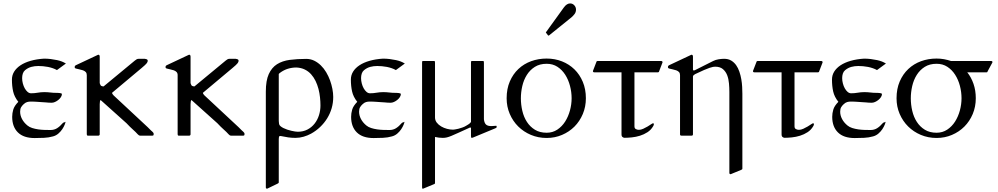

<svg xmlns="http://www.w3.org/2000/svg" viewBox="-20 -799 5878 1131"><path d="M239.3 -453.6Q259.3 -453.6 278.8 -451.2Q298.3 -448.7 316.9 -444.8Q332 -441.4 344 -436.8Q356 -432.1 368.2 -424.8L315.4 -386.2Q304.2 -392.6 290.8 -397.2Q277.3 -401.9 262.7 -404.8Q248 -407.7 233.4 -408.9Q218.8 -410.2 205.6 -410.2Q184.1 -410.2 164.6 -405Q145 -399.9 127.4 -385.3Q118.2 -377.4 114.3 -365.2Q110.4 -353 110.4 -338.9Q110.4 -323.2 114.5 -307.4Q118.7 -291.5 125.7 -278.8Q132.8 -266.1 142.3 -257.8Q151.9 -249.5 163.1 -249.5Q183.1 -249.5 201.9 -252.9Q220.7 -256.3 241.2 -256.3Q258.8 -256.3 276.1 -254.2Q293.5 -252 312 -252Q317.4 -252 323.2 -251.7Q329.1 -251.5 333.7 -250.7Q338.4 -250 341.6 -248.5Q344.7 -247.1 344.7 -245.1Q344.7 -235.8 338.6 -226.6Q332.5 -217.3 323.2 -210Q314 -202.6 303.7 -198.2Q293.5 -193.8 284.7 -193.8Q275.9 -193.8 267.1 -194.3Q258.3 -194.8 249.5 -195.8Q234.9 -196.8 223.6 -197.5Q212.4 -198.2 202.4 -199Q192.4 -199.7 182.6 -200.2Q172.9 -200.7 161.1 -200.7Q149.9 -200.7 139.6 -197.8Q129.4 -194.8 119.6 -185.5Q110.4 -177.2 104.5 -167.5Q98.6 -157.7 98.6 -141.1Q98.6 -119.1 109.6 -98.1Q120.6 -77.1 141.1 -60.1Q152.8 -50.3 169.7 -44.9Q186.5 -39.6 205.1 -36.9Q223.6 -34.2 242.7 -33.7Q261.7 -33.2 277.8 -33.2Q299.3 -33.2 316.2 -43.7Q333 -54.2 350.6 -74.7Q353 -77.1 358.4 -78.4Q363.8 -79.6 366.2 -82Q365.7 -76.2 360.8 -64Q356 -51.8 346.9 -38.1Q337.9 -24.4 324.2 -12.5Q310.5 -0.5 292.5 4.4Q266.6 11.7 239 12.9Q211.4 14.2 184.1 14.2Q119.1 14.2 85.4 -19Q51.8 -52.2 51.8 -110.8Q51.8 -131.8 58.1 -153.6Q64.5 -175.3 87.9 -199.2Q64.5 -228.5 57.4 -260.3Q50.3 -292 50.3 -330.1Q50.3 -356 63.5 -377.2Q76.7 -398.4 101.1 -414.6Q125.5 -430.7 160.4 -440.7Q195.3 -450.7 239.3 -453.6Z M560.5 0H496.1Q493.2 -1 492.2 -3.4Q491.2 -5.9 491.2 -8.8V-356.4Q491.2 -368.2 484.9 -374.8Q478.5 -381.3 468.8 -384.8Q459 -388.2 447.8 -390.4Q436.5 -392.6 426.3 -395.5Q423.3 -396.5 421.6 -398.2Q419.9 -399.9 419.9 -405.3Q419.9 -407.7 421.4 -410.2Q422.9 -412.6 427.2 -415L551.8 -473.6Q553.7 -474.6 555.9 -475.6Q558.1 -476.6 559.1 -476.6Q567.4 -476.6 567.4 -464.8V-309.1Q571.3 -294.9 577.6 -292.5Q584 -290 590.3 -290L773.4 -441.4Q778.8 -445.8 784.2 -449.2Q789.6 -452.6 796.9 -452.6H833Q836.9 -452.6 843.5 -450.2Q850.1 -447.8 850.1 -441.4Q850.1 -438 849.1 -434.8Q848.1 -431.6 844.7 -427Q841.3 -422.4 834.2 -415.8Q827.1 -409.2 814.9 -398.9L640.1 -252.4Q640.1 -248.5 643.6 -243.9Q647 -239.3 649.4 -236.8L850.1 -49.8Q860.8 -38.1 867.9 -32Q875 -25.9 878.7 -22.2Q882.3 -18.6 883.8 -16.1Q885.3 -13.7 885.3 -8.8Q885.3 -6.3 884.3 -3.2Q883.3 0 877.4 0H805.2Q801.3 0 797.4 -2.7Q793.5 -5.4 790.5 -8.8Q779.3 -21.5 762.9 -35.9Q746.6 -50.3 725.1 -73.2L574.2 -208.5Q574.2 -209 573.7 -209.5H573.2Q570.3 -209.5 568.8 -202.1Q567.4 -194.8 567.4 -185.5V-8.3Q567.4 -1.5 560.5 0Z M1095.7 0H1031.2Q1028.3 -1 1027.3 -3.4Q1026.4 -5.9 1026.4 -8.8V-356.4Q1026.4 -368.2 1020 -374.8Q1013.7 -381.3 1003.9 -384.8Q994.1 -388.2 982.9 -390.4Q971.7 -392.6 961.4 -395.5Q958.5 -396.5 956.8 -398.2Q955.1 -399.9 955.1 -405.3Q955.1 -407.7 956.5 -410.2Q958 -412.6 962.4 -415L1086.9 -473.6Q1088.9 -474.6 1091.1 -475.6Q1093.3 -476.6 1094.2 -476.6Q1102.5 -476.6 1102.5 -464.8V-309.1Q1106.4 -294.9 1112.8 -292.5Q1119.1 -290 1125.5 -290L1308.6 -441.4Q1314 -445.8 1319.3 -449.2Q1324.7 -452.6 1332 -452.6H1368.2Q1372.1 -452.6 1378.7 -450.2Q1385.3 -447.8 1385.3 -441.4Q1385.3 -438 1384.3 -434.8Q1383.3 -431.6 1379.9 -427Q1376.5 -422.4 1369.4 -415.8Q1362.3 -409.2 1350.1 -398.9L1175.3 -252.4Q1175.3 -248.5 1178.7 -243.9Q1182.1 -239.3 1184.6 -236.8L1385.3 -49.8Q1396 -38.1 1403.1 -32Q1410.2 -25.9 1413.8 -22.2Q1417.5 -18.6 1418.9 -16.1Q1420.4 -13.7 1420.4 -8.8Q1420.4 -6.3 1419.4 -3.2Q1418.5 0 1412.6 0H1340.3Q1336.4 0 1332.5 -2.7Q1328.6 -5.4 1325.7 -8.8Q1314.5 -21.5 1298.1 -35.9Q1281.7 -50.3 1260.3 -73.2L1109.4 -208.5Q1109.4 -209 1108.9 -209.5H1108.4Q1105.5 -209.5 1104 -202.1Q1102.5 -194.8 1102.5 -185.5V-8.3Q1102.5 -1.5 1095.7 0Z M1545.9 -259.3Q1545.9 -324.2 1563.2 -362.5Q1580.6 -400.9 1611.8 -420.7Q1643.1 -440.4 1687 -446.3Q1731 -452.1 1783.7 -452.1Q1809.1 -452.1 1830.6 -441.7Q1852.1 -431.2 1869.9 -413.8Q1887.7 -396.5 1901.4 -373.5Q1915 -350.6 1924.1 -325.7Q1933.1 -300.8 1938 -275.4Q1942.9 -250 1942.9 -228Q1942.9 -192.9 1933.6 -161.1Q1924.3 -129.4 1907.2 -101.8Q1890.1 -74.2 1866.2 -51.3Q1842.3 -28.3 1812.5 -11.7Q1792 -0.5 1768.6 6.3Q1745.1 13.2 1720.7 13.2Q1698.7 13.2 1678 10.3Q1657.2 7.3 1632.3 2Q1624 2 1623.3 7.6Q1622.6 13.2 1622.1 20V275.4Q1622.1 278.3 1619.6 280Q1617.2 281.7 1614.3 283.2L1553.7 312.5Q1545.9 312.5 1545.9 304.7ZM1726.6 -401.4Q1700.2 -401.4 1676 -394Q1651.9 -386.7 1629.4 -370.1Q1628.4 -369.6 1627.2 -368.4Q1626 -367.2 1625 -366.2L1622.1 -363.3V-88.9Q1622.1 -87.4 1622.6 -80.8Q1623 -74.2 1624 -68.8Q1625 -62 1632.1 -55.9Q1639.2 -49.8 1649.4 -44.7Q1659.7 -39.6 1672.1 -35.4Q1684.6 -31.2 1696.3 -28.6Q1708 -25.9 1718 -24.4Q1728 -22.9 1733.9 -22.9Q1766.1 -22.9 1791 -35.9Q1815.9 -48.8 1833 -70.6Q1850.1 -92.3 1858.9 -120.1Q1867.7 -147.9 1867.7 -177.7Q1867.7 -200.7 1865 -225.8Q1862.3 -251 1856 -275.4Q1849.6 -299.8 1838.9 -322Q1828.1 -344.2 1812.5 -361.6Q1796.9 -378.9 1775.6 -389.4Q1754.4 -399.9 1726.6 -401.4Z M2235.8 -453.6Q2255.9 -453.6 2275.4 -451.2Q2294.9 -448.7 2313.5 -444.8Q2328.6 -441.4 2340.6 -436.8Q2352.5 -432.1 2364.7 -424.8L2312 -386.2Q2300.8 -392.6 2287.4 -397.2Q2273.9 -401.9 2259.3 -404.8Q2244.6 -407.7 2230 -408.9Q2215.3 -410.2 2202.1 -410.2Q2180.7 -410.2 2161.1 -405Q2141.6 -399.9 2124 -385.3Q2114.7 -377.4 2110.8 -365.2Q2106.9 -353 2106.9 -338.9Q2106.9 -323.2 2111.1 -307.4Q2115.2 -291.5 2122.3 -278.8Q2129.4 -266.1 2138.9 -257.8Q2148.4 -249.5 2159.7 -249.5Q2179.7 -249.5 2198.5 -252.9Q2217.3 -256.3 2237.8 -256.3Q2255.4 -256.3 2272.7 -254.2Q2290 -252 2308.6 -252Q2314 -252 2319.8 -251.7Q2325.7 -251.5 2330.3 -250.7Q2335 -250 2338.1 -248.5Q2341.3 -247.1 2341.3 -245.1Q2341.3 -235.8 2335.2 -226.6Q2329.1 -217.3 2319.8 -210Q2310.5 -202.6 2300.3 -198.2Q2290 -193.8 2281.2 -193.8Q2272.5 -193.8 2263.7 -194.3Q2254.9 -194.8 2246.1 -195.8Q2231.4 -196.8 2220.2 -197.5Q2209 -198.2 2199 -199Q2189 -199.7 2179.2 -200.2Q2169.4 -200.7 2157.7 -200.7Q2146.5 -200.7 2136.2 -197.8Q2126 -194.8 2116.2 -185.5Q2106.9 -177.2 2101.1 -167.5Q2095.2 -157.7 2095.2 -141.1Q2095.2 -119.1 2106.2 -98.1Q2117.2 -77.1 2137.7 -60.1Q2149.4 -50.3 2166.3 -44.9Q2183.1 -39.6 2201.7 -36.9Q2220.2 -34.2 2239.3 -33.7Q2258.3 -33.2 2274.4 -33.2Q2295.9 -33.2 2312.7 -43.7Q2329.6 -54.2 2347.2 -74.7Q2349.6 -77.1 2355 -78.4Q2360.4 -79.6 2362.8 -82Q2362.3 -76.2 2357.4 -64Q2352.5 -51.8 2343.5 -38.1Q2334.5 -24.4 2320.8 -12.5Q2307.1 -0.5 2289.1 4.4Q2263.2 11.7 2235.6 12.9Q2208 14.2 2180.7 14.2Q2115.7 14.2 2082 -19Q2048.3 -52.2 2048.3 -110.8Q2048.3 -131.8 2054.7 -153.6Q2061 -175.3 2084.5 -199.2Q2061 -228.5 2054 -260.3Q2046.9 -292 2046.9 -330.1Q2046.9 -356 2060.1 -377.2Q2073.2 -398.4 2097.7 -414.6Q2122.1 -430.7 2157 -440.7Q2191.9 -450.7 2235.8 -453.6Z M2830.6 -96.2Q2833 -74.7 2842.8 -65.4Q2852.5 -56.2 2874.5 -56.2L2902.8 -58.1Q2904.8 -58.1 2905.3 -55.4Q2905.8 -52.7 2905.8 -49.8Q2905.8 -48.8 2904.5 -47.4Q2903.3 -45.9 2898.4 -43.5L2768.6 10.3Q2767.6 10.7 2763.7 12Q2759.8 13.2 2759.3 13.2Q2755.9 13.2 2755.1 9Q2754.4 4.9 2754.4 1V-45.9Q2752.9 -47.9 2749.5 -47.9Q2748.5 -47.9 2747.6 -47.9Q2746.6 -47.9 2746.6 -46.9Q2706.5 -28.8 2681.4 -17.3Q2656.2 -5.9 2639.9 1Q2623.5 7.8 2612.1 10.5Q2600.6 13.2 2588.4 13.2Q2566.4 13.2 2542.5 7.8V275.4Q2542.5 279.8 2542 281.7Q2541.5 283.7 2538.1 285.2L2472.2 312.5Q2467.8 312.5 2467 310.8Q2466.3 309.1 2466.3 302.2V-429.2Q2466.3 -436 2467 -437.7Q2467.8 -439.5 2472.2 -439.5H2536.6Q2541 -439.5 2541.7 -437.7Q2542.5 -436 2542.5 -429.2V-106.9Q2542.5 -90.3 2552.7 -76.9Q2563 -63.5 2578.9 -54.2Q2594.7 -44.9 2613.3 -40Q2631.8 -35.2 2648.4 -35.2Q2650.4 -35.2 2659.4 -36.4Q2668.5 -37.6 2679.9 -40.5Q2691.4 -43.5 2703.9 -47.9Q2716.3 -52.2 2725.6 -58.1Q2731.4 -62 2739.3 -66.4Q2747.1 -70.8 2754.4 -80.1V-429.2Q2754.4 -436 2755.1 -437.7Q2755.9 -439.5 2760.3 -439.5H2824.7Q2829.1 -439.5 2829.8 -437.7Q2830.6 -436 2830.6 -429.2Z M3200.2 13.7Q3150.4 13.7 3107.4 -4.4Q3064.5 -22.5 3032.7 -54Q3001 -85.4 2982.7 -128.2Q2964.4 -170.9 2964.4 -220.2Q2964.4 -275.9 2983.2 -319.3Q3002 -362.8 3033.9 -392.8Q3065.9 -422.9 3108.6 -438.5Q3151.4 -454.1 3200.2 -454.1Q3248.5 -454.1 3290.5 -437.5Q3332.5 -420.9 3363.8 -390.4Q3395 -359.9 3413.1 -316.7Q3431.2 -273.4 3431.2 -220.2Q3431.2 -170.4 3413.1 -127.4Q3395 -84.5 3363.8 -53.2Q3332.5 -22 3290.5 -4.2Q3248.5 13.7 3200.2 13.7ZM3347.2 -220.2Q3347.2 -256.8 3337.6 -293.2Q3328.1 -329.6 3309.6 -358.6Q3291 -387.7 3263.7 -405.5Q3236.3 -423.3 3200.2 -423.3Q3159.2 -423.3 3130.4 -405Q3101.6 -386.7 3083.3 -357.4Q3064.9 -328.1 3056.6 -292Q3048.3 -255.9 3048.3 -220.2Q3048.3 -182.1 3056.9 -145.8Q3065.4 -109.4 3084 -80.8Q3102.5 -52.2 3131.1 -34.7Q3159.7 -17.1 3200.2 -17.1Q3235.4 -17.1 3262.9 -35.4Q3290.5 -53.7 3309.1 -83Q3327.6 -112.3 3337.4 -148.4Q3347.2 -184.6 3347.2 -220.2ZM3197.3 -605Q3195.3 -606.9 3195.3 -607.9Q3195.3 -608.9 3197.3 -610.8L3301.3 -754.9Q3310.5 -767.6 3319.8 -773.2Q3329.1 -778.8 3337.9 -778.8Q3353 -778.8 3363 -767.8Q3373 -756.8 3373 -742.7Q3373 -727.5 3364.5 -716.3Q3356 -705.1 3346.2 -696.8L3214.8 -590.8Q3212.4 -589.4 3211.4 -589.4Q3209.5 -589.4 3209.2 -589.6Q3209 -589.8 3208 -590.8Z M3875 -439.5Q3882.8 -439.5 3882.8 -431.6L3861.3 -375.5Q3860.8 -374.5 3858.9 -373.8Q3856.9 -373 3855.5 -373H3717.3V-54.7Q3717.3 -43 3725.6 -38.6Q3733.9 -34.2 3743.2 -34.2Q3755.4 -34.2 3768.8 -40.3Q3782.2 -46.4 3794.2 -53.5Q3806.2 -60.5 3814.9 -66.7Q3823.7 -72.8 3826.7 -72.8Q3830.6 -72.8 3831.1 -70.3Q3831.5 -67.9 3831.5 -66.4Q3831.5 -64.9 3830.8 -62.3Q3830.1 -59.6 3827.6 -55.7Q3814.9 -33.7 3794.2 -20.3Q3773.4 -6.8 3749.8 0.5Q3726.1 7.8 3701.9 10.3Q3677.7 12.7 3658.2 12.7Q3653.3 12.7 3647.2 8.3Q3641.1 3.9 3641.1 -7.3V-373H3480.5Q3472.7 -373 3472.7 -380.9L3492.2 -431.6Q3493.2 -435.5 3494.6 -437.5Q3496.1 -439.5 3500 -439.5Z M4046.4 -473.6Q4048.3 -474.6 4050.5 -475.6Q4052.7 -476.6 4053.7 -476.6Q4062 -476.6 4062 -464.8V-388.7Q4063.5 -383.8 4065.9 -383.8Q4068.4 -383.8 4069.6 -384.3Q4070.8 -384.8 4073.7 -385.7L4180.7 -439.5Q4194.8 -446.8 4212.6 -449.7Q4230.5 -452.6 4245.6 -452.6Q4269.5 -452.6 4286.9 -442.4Q4304.2 -432.1 4316.2 -415.3Q4328.1 -398.4 4335.4 -376.7Q4342.8 -355 4346.7 -332.3Q4350.6 -309.6 4351.8 -287.4Q4353 -265.1 4353 -247.1V194.3Q4353 197.3 4351.1 198.7Q4349.1 200.2 4345.2 202.1L4284.2 227.1Q4276.4 227.1 4276.4 219.2V-256.8Q4276.4 -280.8 4274.2 -307.1Q4272 -333.5 4263.7 -355.5Q4255.4 -377.4 4238.5 -391.8Q4221.7 -406.2 4192.4 -406.2Q4187.5 -406.2 4180.2 -405Q4172.9 -403.8 4159.9 -399.4Q4147 -395 4126.5 -386.2Q4106 -377.4 4074.7 -362.3Q4070.8 -359.9 4066.7 -356.7Q4062.5 -353.5 4062 -348.6V-7.8Q4062 0 4054.2 0H3993.7Q3985.8 0 3985.8 -7.8V-356.4Q3985.8 -368.2 3979.5 -374.8Q3973.1 -381.3 3963.4 -384.8Q3953.6 -388.2 3942.4 -390.4Q3931.2 -392.6 3920.9 -395.5Q3918 -396.5 3916.3 -398.2Q3914.6 -399.9 3914.6 -405.3Q3914.6 -407.7 3916 -410.2Q3917.5 -412.6 3921.9 -415Z M4817.9 -439.5Q4825.7 -439.5 4825.7 -431.6L4804.2 -375.5Q4803.7 -374.5 4801.8 -373.8Q4799.8 -373 4798.3 -373H4660.2V-54.7Q4660.2 -43 4668.5 -38.6Q4676.8 -34.2 4686 -34.2Q4698.2 -34.2 4711.7 -40.3Q4725.1 -46.4 4737.1 -53.5Q4749 -60.5 4757.8 -66.7Q4766.6 -72.8 4769.5 -72.8Q4773.4 -72.8 4773.9 -70.3Q4774.4 -67.9 4774.4 -66.4Q4774.4 -64.9 4773.7 -62.3Q4772.9 -59.6 4770.5 -55.7Q4757.8 -33.7 4737.1 -20.3Q4716.3 -6.8 4692.6 0.5Q4668.9 7.8 4644.8 10.3Q4620.6 12.7 4601.1 12.7Q4596.2 12.7 4590.1 8.3Q4584 3.9 4584 -7.3V-373H4423.3Q4415.5 -373 4415.5 -380.9L4435.1 -431.6Q4436 -435.5 4437.5 -437.5Q4439 -439.5 4442.9 -439.5Z M5069.8 -453.6Q5089.8 -453.6 5109.4 -451.2Q5128.9 -448.7 5147.5 -444.8Q5162.6 -441.4 5174.6 -436.8Q5186.5 -432.1 5198.7 -424.8L5146 -386.2Q5134.8 -392.6 5121.3 -397.2Q5107.9 -401.9 5093.3 -404.8Q5078.6 -407.7 5064 -408.9Q5049.3 -410.2 5036.1 -410.2Q5014.6 -410.2 4995.1 -405Q4975.6 -399.9 4958 -385.3Q4948.7 -377.4 4944.8 -365.2Q4940.9 -353 4940.9 -338.9Q4940.9 -323.2 4945.1 -307.4Q4949.2 -291.5 4956.3 -278.8Q4963.4 -266.1 4972.9 -257.8Q4982.4 -249.5 4993.7 -249.5Q5013.7 -249.5 5032.5 -252.9Q5051.3 -256.3 5071.8 -256.3Q5089.4 -256.3 5106.7 -254.2Q5124 -252 5142.6 -252Q5147.9 -252 5153.8 -251.7Q5159.7 -251.5 5164.3 -250.7Q5168.9 -250 5172.1 -248.5Q5175.3 -247.1 5175.3 -245.1Q5175.3 -235.8 5169.2 -226.6Q5163.1 -217.3 5153.8 -210Q5144.5 -202.6 5134.3 -198.2Q5124 -193.8 5115.2 -193.8Q5106.4 -193.8 5097.7 -194.3Q5088.9 -194.8 5080.1 -195.8Q5065.4 -196.8 5054.2 -197.5Q5043 -198.2 5033 -199Q5022.9 -199.7 5013.2 -200.2Q5003.4 -200.7 4991.7 -200.7Q4980.5 -200.7 4970.2 -197.8Q4960 -194.8 4950.2 -185.5Q4940.9 -177.2 4935.1 -167.5Q4929.2 -157.7 4929.2 -141.1Q4929.2 -119.1 4940.2 -98.1Q4951.2 -77.1 4971.7 -60.1Q4983.4 -50.3 5000.2 -44.9Q5017.1 -39.6 5035.6 -36.9Q5054.2 -34.2 5073.2 -33.7Q5092.3 -33.2 5108.4 -33.2Q5129.9 -33.2 5146.7 -43.7Q5163.6 -54.2 5181.2 -74.7Q5183.6 -77.1 5189 -78.4Q5194.3 -79.6 5196.8 -82Q5196.3 -76.2 5191.4 -64Q5186.5 -51.8 5177.5 -38.1Q5168.5 -24.4 5154.8 -12.5Q5141.1 -0.5 5123 4.4Q5097.2 11.7 5069.6 12.9Q5042 14.2 5014.6 14.2Q4949.7 14.2 4916 -19Q4882.3 -52.2 4882.3 -110.8Q4882.3 -131.8 4888.7 -153.6Q4895 -175.3 4918.5 -199.2Q4895 -228.5 4887.9 -260.3Q4880.9 -292 4880.9 -330.1Q4880.9 -356 4894 -377.2Q4907.2 -398.4 4931.6 -414.6Q4956.1 -430.7 4991 -440.7Q5025.9 -450.7 5069.8 -453.6Z M5497.1 13.7Q5447.3 13.7 5404.3 -4.4Q5361.3 -22.5 5329.6 -54Q5297.9 -85.4 5279.5 -128.2Q5261.2 -170.9 5261.2 -220.2Q5261.2 -275.9 5280 -319.3Q5298.8 -362.8 5330.8 -392.8Q5362.8 -422.9 5405.5 -438.5Q5448.2 -454.1 5497.1 -454.1Q5520 -454.1 5541.3 -450.2Q5562.5 -446.3 5582.5 -439.5H5818.4Q5823.7 -439.5 5825 -437.7Q5826.2 -436 5826.2 -431.6L5798.8 -380.9Q5796.9 -377 5796.1 -375Q5795.4 -373 5791 -373H5677.7Q5701.2 -343.8 5714.6 -304.9Q5728 -266.1 5728 -220.2Q5728 -170.4 5710 -127.4Q5691.9 -84.5 5660.6 -53.2Q5629.4 -22 5587.4 -4.2Q5545.4 13.7 5497.1 13.7ZM5644 -220.2Q5644 -256.8 5634.5 -293.2Q5625 -329.6 5606.4 -358.6Q5587.9 -387.7 5560.5 -405.5Q5533.2 -423.3 5497.1 -423.3Q5456.1 -423.3 5427.2 -405Q5398.4 -386.7 5380.1 -357.4Q5361.8 -328.1 5353.5 -292Q5345.2 -255.9 5345.2 -220.2Q5345.2 -182.1 5353.8 -145.8Q5362.3 -109.4 5380.9 -80.8Q5399.4 -52.2 5428 -34.7Q5456.5 -17.1 5497.1 -17.1Q5532.2 -17.1 5559.8 -35.4Q5587.4 -53.7 5606 -83Q5624.5 -112.3 5634.3 -148.4Q5644 -184.6 5644 -220.2Z"/></svg>

Font: Kurinto Book Core
Style: Regular
Weight: 400
Designer: Kurinto was developed by Clint Goss from a range of fonts that are compatible with the SIL Open Font License Version 1.1
Foundry: Clinton F. Goss
Version: Version 2.196; July 25, 2020